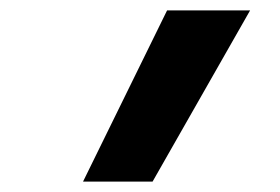

<svg xmlns="http://www.w3.org/2000/svg" viewBox="-20 -792 540 370"><path d="M140 -442 302 -772H462L274 -442Z"/></svg>

Font: Iosevka Aile Extrabold Oblique
Style: Regular
Weight: 800
Italic angle: -9°
Designer: Belleve Invis
Foundry: Belleve Invis
Version: Version 31.1.0; ttfautohint (v1.8.4)